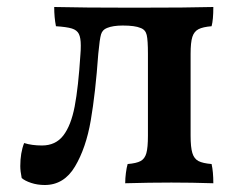

<svg xmlns="http://www.w3.org/2000/svg" viewBox="-20 -522 699 549"><path d="M42 -13Q38 -33 38 -47Q38 -85 49 -113Q71 -106 100 -106Q139 -106 161 -134.5Q183 -163 193.5 -217.5Q204 -272 210 -367Q211 -377 211 -392Q211 -414 205.5 -425Q200 -436 185.5 -440.5Q171 -445 140 -447Q135 -472 135 -502Q217 -500 363 -500Q520 -500 590 -502Q590 -465 585 -447Q560 -445 547.5 -438.5Q535 -432 530 -416.5Q525 -401 525 -368V-134Q525 -101 530 -84.5Q535 -68 547.5 -61.5Q560 -55 585 -53Q590 -31 590 2Q528 0 470 0Q408 0 338 2Q338 -12 340 -27.5Q342 -43 345 -53Q370 -55 382 -61.5Q394 -68 398.5 -84Q403 -100 403 -134V-368Q403 -407 399.5 -422Q396 -437 382 -442Q366 -449 331 -449Q303 -449 286 -442Q273 -437 269 -424Q265 -411 261 -368Q253 -256 239.5 -177.5Q226 -99 194.5 -46Q163 7 108 7Q87 7 69 1Q51 -5 42 -13Z"/></svg>

Font: Vollkorn SC SemiBold
Style: Regular
Weight: 600
Designer: Friedrich Althausen
Foundry: Friedrich Althausen
Version: Version 4.015